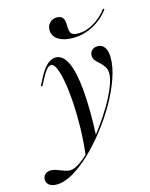

<svg xmlns="http://www.w3.org/2000/svg" viewBox="-201 -696 752 965"><g transform="rotate(-15 175.5 -213.5)"><path d="M-26.6 192.7Q-50.8 192.7 -65.3 182.3Q-79.8 171.8 -79.8 153.2Q-79.8 136.3 -68.1 126.2Q-56.5 116.1 -38.7 116.1Q-26.6 116.1 -15.3 119.8Q-4 123.4 8.1 128.2Q20.2 133.1 32.3 137.1Q44.4 141.1 56.5 141.1Q79 141.1 110.9 118.5Q142.7 96 178.2 58.1Q213.7 20.2 248 -26.2Q282.3 -72.6 310.1 -119.8Q337.9 -166.9 354.8 -208.9Q371.8 -250.8 371.8 -279Q371.8 -299.2 362.5 -313.7Q353.2 -328.2 340.7 -339.1Q328.2 -350 318.5 -361.3Q308.9 -372.6 308.9 -387.9Q308.9 -404 320.2 -414.9Q331.5 -425.8 350 -425.8Q373.4 -425.8 386.3 -406.9Q399.2 -387.9 399.2 -352.4Q399.2 -304.8 378.6 -246Q358.1 -187.1 323 -125.8Q287.9 -64.5 243.5 -7.7Q199.2 49.2 151.6 94.4Q104 139.5 58.1 166.1Q12.1 192.7 -26.6 192.7ZM150 91.9Q158.9 19.4 160.5 -51.6Q162.1 -122.6 158.1 -184.7Q154 -246.8 145.6 -294Q137.1 -341.1 125.4 -368.1Q113.7 -395.2 99.2 -395.2Q88.7 -395.2 75.8 -380.6Q62.9 -366.1 46.8 -334.7L31.5 -304.8H22.6L41.9 -342.7Q62.9 -383.9 85.1 -404.8Q107.3 -425.8 131.5 -425.8Q168.5 -425.8 191.9 -377.4Q215.3 -329 224.2 -232.3Q233.1 -135.5 226.6 9.7Q216.9 21.8 205.2 35.1Q193.5 48.4 180.2 62.1Q166.9 75.8 150 91.9ZM241.9 -497.6Q195.2 -497.6 166.5 -516.1Q137.9 -534.7 137.9 -566.9Q137.9 -589.5 152.8 -604Q167.7 -618.5 190.3 -618.5Q209.7 -618.5 219.4 -606.9Q229 -595.2 229 -566.1Q229 -534.7 237.9 -523.8Q246.8 -512.9 275.8 -512.9Q312.9 -512.9 353.6 -535.9Q394.4 -558.9 425.8 -600.8L431.5 -596Q397.6 -550 347.6 -523.8Q297.6 -497.6 241.9 -497.6Z"/></g></svg>

Font: Playfair 144pt SemiCondensed
Style: Italic
Weight: 400
Width: 4
Italic angle: -15.6°
Designer: Claus Eggers Sørensen
Foundry: Claus Eggers Sørensen
Version: Version 2.203